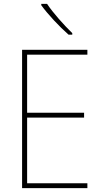

<svg xmlns="http://www.w3.org/2000/svg" viewBox="-20 -971 528 991"><path d="M223 -951H193V-944C227 -897 286 -834 334 -792H353V-800C310 -842 254 -904 223 -951ZM431 0V-25H120V-364H414V-389H120V-689H431V-714H94V0Z"/></svg>

Font: Noto Sans Sinhala SemiCondensed Thin
Style: Regular
Weight: 100
Width: 4
Designer: Jelle Bosma - Monotype Design Team
Foundry: Monotype Imaging Inc.
Version: Version 2.006